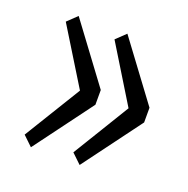

<svg xmlns="http://www.w3.org/2000/svg" viewBox="-93 -618 636 650"><g transform="rotate(20 225.0 -293.5)"><path d="M415.5 -320V-267L259.5 -57L225 -90L349.5 -294L225 -497L259.5 -530ZM240 -320V-267L84 -57L49.5 -90L174.5 -294L49.5 -497L84 -530Z"/></g></svg>

Font: League Mono Condensed Light
Style: Regular
Weight: 300
Width: 1
Designer: Tyler Finck
Foundry: The League of Moveable Type / Tyler Finck
Version: Version 2.210